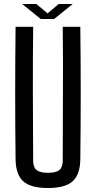

<svg xmlns="http://www.w3.org/2000/svg" viewBox="-20 -934 480 961"><path d="M220 7Q134 7 96.5 -26.5Q59 -60 58 -137Q56 -304 56 -468.5Q56 -633 58 -800H146Q144 -633 144.5 -464.5Q145 -296 146 -129Q146 -97 163 -83Q180 -69 220 -69Q260 -69 277 -83Q294 -97 294 -129Q294 -296 295 -464.5Q296 -633 294 -800H382Q384 -633 384 -468.5Q384 -304 382 -137Q381 -60 343.5 -26.5Q306 7 220 7ZM91 -914H162L218 -867L274 -914H344L251 -839H184Z"/></svg>

Font: Big Shoulders Text Medium
Style: Regular
Weight: 500
Designer: Patric King
Foundry: XO Type Co
Version: Version 1.000; ttfautohint (v1.8.2)